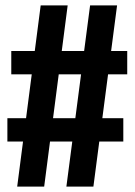

<svg xmlns="http://www.w3.org/2000/svg" viewBox="-20 -695 502 715"><path d="M227.2 0 315.5 -675H416L327.8 0ZM7.5 -168V-254.8H439.2V-168ZM44 0 131.5 -675H232L144.5 0ZM22 -418.2V-505H453.8V-418.2Z"/></svg>

Font: Anybody UltraCondensed Thin
Style: Regular
Weight: 100
Width: 1
Designer: Tyler Finck
Foundry: Etcetera Type Company
Version: Version 1.110